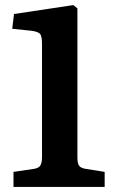

<svg xmlns="http://www.w3.org/2000/svg" viewBox="-20 -734 452 754"><path d="M33 0V-59L114 -71Q133 -74 139 -85Q145 -96 145 -118V-560Q145 -586 139.5 -597.5Q134 -609 105 -613L28 -621L35 -679L268 -714L284 -701V-115Q284 -93 290.5 -83.5Q297 -74 316 -71L391 -59V0Z"/></svg>

Font: Literata 18pt SemiBold
Style: Regular
Weight: 600
Designer: Latin by Veronika Burian and Jose Scaglione. Greek by Irene Vlachou. Cyrillic by Vera Evstafieva.
Foundry: TypeTogether
Version: Version 3.103;gftools[0.9.29]